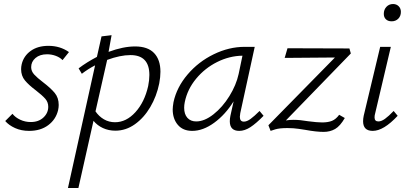

<svg xmlns="http://www.w3.org/2000/svg" viewBox="-20 -646 2031 955"><path d="M6 -44 42 -80Q56 -62 80.5 -50.5Q105 -39 133 -39Q172 -39 196 -61.5Q220 -84 220 -115Q220 -138 205 -155Q190 -172 159 -196Q123 -223 104 -246Q85 -269 85 -302Q85 -314 88 -327Q98 -368 133 -393Q168 -418 221 -418Q279 -418 323 -387L291 -347Q279 -360 258 -368Q237 -376 214 -376Q178 -376 156.5 -357.5Q135 -339 135 -312Q135 -292 150 -275.5Q165 -259 194 -237Q232 -208 252 -184Q272 -160 272 -124Q272 -112 269 -98Q258 -52 220 -23.5Q182 5 125 5Q86 5 55 -9Q24 -23 6 -44Z M778 -289Q778 -263 772 -231Q759 -167 727.5 -113.5Q696 -60 651 -28Q606 4 554 4Q520 4 492 -9Q464 -22 445 -45L370 289H318L453 -321Q418 -303 387 -279L371 -306Q412 -337 462 -363L485 -465L535 -471L520 -388Q593 -415 652 -415Q715 -415 746.5 -382Q778 -349 778 -289ZM723 -273Q723 -372 629 -372Q578 -372 513 -348L455 -92Q472 -67 497 -52.5Q522 -38 552 -38Q608 -38 653.5 -88Q699 -138 717 -218Q723 -248 723 -273Z M1291 -70Q1254 -32 1225.5 -13.5Q1197 5 1170 5Q1123 5 1123 -43Q1123 -55 1126 -70L1142 -142Q1101 -76 1045.5 -35.5Q990 5 936 5Q890 5 864.5 -25Q839 -55 839 -102Q839 -114 843 -138Q859 -212 913 -275.5Q967 -339 1043 -376Q1119 -413 1197 -413H1247L1175 -83Q1173 -69 1173 -65Q1173 -41 1193 -41Q1208 -41 1226.5 -54.5Q1245 -68 1271 -94ZM1167 -278 1186 -369Q1121 -368 1060 -337.5Q999 -307 955.5 -254.5Q912 -202 899 -138Q896 -123 896 -110Q896 -78 912 -60Q928 -42 956 -42Q997 -42 1042 -77.5Q1087 -113 1121 -168Q1155 -223 1167 -278Z M1667 -75 1695 -59Q1672 -19 1647 -4.5Q1622 10 1590 10Q1553 10 1499 0Q1493 -1 1466.5 -5Q1440 -9 1410 -9Q1370 -9 1349 -2.5Q1328 4 1326 5L1315 -23L1646 -360L1396 -358L1410 -406L1718 -405L1725 -380L1402 -47Q1420 -50 1440 -50Q1472 -50 1512 -43Q1558 -37 1582 -37Q1612 -37 1631.5 -45Q1651 -53 1667 -75Z M1786 -43Q1786 -55 1789 -70L1871 -413H1924L1846 -82Q1843 -72 1843 -62Q1843 -42 1862 -42Q1877 -42 1895 -55Q1913 -68 1938 -94L1958 -70Q1888 5 1834 5Q1786 5 1786 -43ZM1889 -577Q1889 -598 1902 -612Q1915 -626 1935 -626Q1952 -626 1963 -615Q1974 -604 1974 -587Q1974 -566 1961 -553Q1948 -540 1928 -540Q1910 -540 1899.5 -550Q1889 -560 1889 -577Z"/></svg>

Font: Ysabeau Semilight
Style: Italic
Weight: 300
Italic angle: -12°
Designer: Christian Thalmann (Catharsis Fonts)
Version: Version 0.003